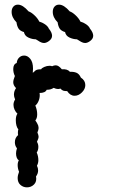

<svg xmlns="http://www.w3.org/2000/svg" viewBox="-20 -806 485 826"><path d="M96 0Q80 0 68 -10.5Q56 -21 56 -40Q56 -52 62 -67Q56 -81 56 -96Q56 -108 61 -116Q55 -120 52 -128Q49 -136 49 -146Q49 -156 53 -168Q44 -179 44 -194Q44 -213 58 -225Q57 -228 57 -235Q57 -245 59 -249Q48 -263 48 -289Q48 -307 55 -317Q48 -323 43 -333.5Q38 -344 38 -355Q38 -367 45 -378Q40 -390 40 -399Q40 -414 49 -427Q37 -439 37 -452Q37 -462 44 -479Q37 -493 37 -509Q37 -530 52 -535Q53 -549 62 -558Q71 -567 84 -567Q99 -567 110.5 -552.5Q122 -538 122 -511Q122 -500 121 -493Q125 -495 129 -499.5Q133 -504 139 -506Q145 -508 157 -508Q159 -513 170.5 -518Q182 -523 193 -523Q201 -523 204 -521Q212 -525 220 -525Q232 -525 246 -508Q270 -510 281 -497Q297 -498 309 -493Q321 -488 328 -472Q347 -460 347 -440Q347 -423 332.5 -408.5Q318 -394 301 -394Q282 -394 269 -414Q258 -414 252 -416Q246 -418 240 -425Q234 -423 230 -423Q221 -423 211 -428Q197 -419 181 -420Q175 -406 150 -406Q151 -403 151 -396Q151 -383 145.5 -370.5Q140 -358 132 -352Q140 -333 140 -314Q140 -297 132 -288Q135 -284 138.5 -278Q142 -272 144 -267Q146 -259 146 -255Q146 -248 141 -236Q146 -224 146 -218Q146 -210 139 -196Q145 -186 145 -174Q145 -160 138 -150Q145 -134 145 -117Q145 -104 139 -93Q144 -83 144 -73Q144 -59 135 -47Q139 -25 126.5 -12.5Q114 0 96 0ZM207 -755Q207 -769 214.5 -777.5Q222 -786 234 -786Q255 -786 280 -757Q292 -753 306 -739.5Q320 -726 326 -713Q338 -710 350.5 -701.5Q363 -693 367 -683Q381 -666 381 -652Q381 -639 367 -629Q356 -621 346 -621Q338 -621 329 -626Q320 -631 311 -637Q295 -637 279 -644.5Q263 -652 260 -668Q243 -673 236.5 -683.5Q230 -694 228 -710Q207 -731 207 -755ZM30 -755Q30 -769 37.5 -777.5Q45 -786 57 -786Q78 -786 103 -757Q115 -753 129 -739.5Q143 -726 149 -713Q161 -710 173.5 -701.5Q186 -693 190 -683Q204 -666 204 -652Q204 -639 190 -629Q179 -621 169 -621Q161 -621 152 -626Q143 -631 134 -637Q118 -637 102 -644.5Q86 -652 83 -668Q66 -673 59.5 -683.5Q53 -694 51 -710Q30 -731 30 -755Z"/></svg>

Font: Pangolin
Style: Regular
Weight: 400
Designer: Kevin Burke
Foundry: Google, Inc.
Version: Version 1.101